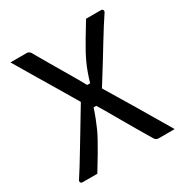

<svg xmlns="http://www.w3.org/2000/svg" viewBox="-162 -830 924 961"><g transform="rotate(-30 300.0 -350.0)"><path d="M480 0Q476 0 472 -1.5Q468 -3 465 -5.5Q462 -8 460 -11Q435 -53 405.5 -103Q376 -153 347 -204Q318 -255 290 -301L244 -338Q209 -398 173 -458Q137 -518 101 -578.5Q65 -639 29 -700Q53 -700 76.5 -700Q100 -700 124 -700Q129 -700 132.5 -698Q136 -696 139 -694Q142 -692 144 -688Q171 -641 198.5 -594Q226 -547 253.5 -500.5Q281 -454 307 -407L354 -369Q408 -280 463.5 -187Q519 -94 574 0Q551 0 527 0Q503 0 480 0ZM553 -700Q558 -700 561 -697Q564 -694 564.5 -690Q565 -686 562 -681Q546 -657 525.5 -625Q505 -593 482 -555Q459 -517 435 -478Q411 -439 386.5 -400Q362 -361 340 -325L283 -410H322Q332 -443 340.5 -466.5Q349 -490 359 -512Q369 -534 382.5 -559Q396 -584 416 -617.5Q436 -651 466 -700Q488 -700 510 -700Q532 -700 553 -700ZM41 0Q36 0 33 -3Q30 -6 29.5 -10.5Q29 -15 32 -19Q48 -43 68 -75.5Q88 -108 110.5 -145.5Q133 -183 157 -222.5Q181 -262 204.5 -301.5Q228 -341 250 -377L313 -297H277Q266 -264 256.5 -240Q247 -216 237.5 -194.5Q228 -173 214 -147.5Q200 -122 179.5 -87Q159 -52 127 0Q107 0 84.5 0Q62 0 41 0Z"/></g></svg>

Font: Recursive
Style: Regular
Weight: 400
Version: Version 1.085